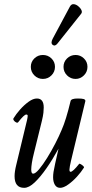

<svg xmlns="http://www.w3.org/2000/svg" viewBox="-20 -889 440 922"><path d="M96 13Q50 13 50 -43Q50 -65 58 -97L110 -313Q113 -327 113 -333Q113 -339 106 -339Q96 -339 68 -303Q65 -298 58 -301Q51 -304 46.5 -310.5Q42 -317 45 -321Q57 -341 76.5 -363Q96 -385 117.5 -400.5Q139 -416 157 -416Q190 -416 190 -373Q190 -362 188.5 -347.5Q187 -333 181 -308L144 -158Q136 -127 133 -106.5Q130 -86 130 -75Q130 -55 139 -55Q150 -55 168 -76.5Q186 -98 206.5 -131Q227 -164 245.5 -200Q264 -236 276 -265Q297 -312 319 -404Q322 -416 353 -416Q373 -416 381.5 -413.5Q390 -411 390 -404L321 -117Q314 -87 313.5 -75.5Q313 -64 319 -64Q330 -64 360 -102Q362 -104 368 -100.5Q374 -97 379.5 -92Q385 -87 383 -84Q370 -63 349.5 -40.5Q329 -18 307 -2.5Q285 13 269 13Q252 13 243.5 -1.5Q235 -16 235 -38Q235 -50 237 -63.5Q239 -77 245 -104L261 -175Q233 -124 203.5 -81.5Q174 -39 146.5 -13Q119 13 96 13ZM186 -510Q162 -510 145 -527Q128 -544 128 -568Q128 -592 145 -608.5Q162 -625 186 -625Q210 -625 227 -608.5Q244 -592 244 -568Q244 -544 227 -527Q210 -510 186 -510ZM343 -510Q319 -510 302 -527Q285 -544 285 -568Q285 -592 302 -608.5Q319 -625 343 -625Q366 -625 383 -608.5Q400 -592 400 -568Q400 -544 383 -527Q366 -510 343 -510ZM256 -680Q244 -665 233 -673.5Q222 -682 233 -703L316 -858Q323 -870 334 -869Q345 -868 355.5 -859.5Q366 -851 371 -840.5Q376 -830 369 -822Z"/></svg>

Font: Junicode Two Beta Condensed Medium
Style: Italic
Weight: 500
Width: 3
Italic angle: -9°
Version: Version 1.053; ttfautohint (v1.8.4)